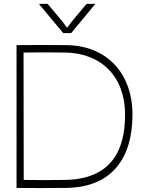

<svg xmlns="http://www.w3.org/2000/svg" viewBox="-20 -966 750 987"><path d="M102 -41 101 -696C170 -697 246 -697 315 -696C501 -693 623 -572 623 -377C623 -181 543 -45 313 -41C245 -40 170 -40 102 -41ZM65 0C157 1 228 1 320 0C554 -3 661 -151 661 -377C661 -588 530 -732 321 -734C232 -735 153 -735 65 -734ZM180 -946 305 -796H346L470 -946H425L353 -860L325 -823L297 -860L225 -946Z"/></svg>

Font: Kreadon Extra Light
Style: Regular
Weight: 200
Designer: kohakuno
Foundry: StudioGnu
Version: Version 1.000;Glyphs 3.1.2 (3151)